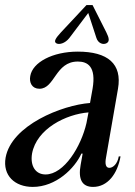

<svg xmlns="http://www.w3.org/2000/svg" viewBox="-26 -719 529 755"><path d="M340 16C397 16 436 -35 448 -104H441C436 -74 418 -59 404 -59C390 -59 386 -74 391 -100L438 -370C455 -468 398 -516 280 -516C181 -516 102 -474 93 -420C88 -394 100 -370 129 -370C190 -370 191 -477 280 -477C318 -477 353 -458 338 -370L328 -314C219 -306 19 -227 -4 -99C-16 -29 32 16 103 16C194 16 268 -57 294 -115H299L291 -70C281 -15 296 16 340 16ZM100 -115C118 -213 234 -270 322 -277L314 -235C293 -143 226 -33 153 -33C114 -33 92 -66 100 -115ZM195 -549C206 -542 230 -548 247 -570L321 -668L353 -570C360 -548 380 -542 393 -549C406 -556 403 -570 392 -592L338 -699H314L213 -591C194 -570 184 -556 195 -549Z"/></svg>

Font: RL Madena Oblique
Style: Regular
Weight: 400
Italic angle: -10°
Designer: I Kadek Wantara Putra
Foundry: Roughlines ID
Version: Version 1.000;Glyphs 3.1.2 (3151)